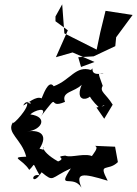

<svg xmlns="http://www.w3.org/2000/svg" viewBox="-20 -818 632 886"><path d="M354 -509 341 -554 412 -558 512 -605 516 -646 592 -749 467 -768 443 -670 426 -589 277 -664 267 -798 236 -742V-720L293 -678L238 -554L315 -576L416 -532ZM461 -270 500 -335C468 -387 438 -395 454 -422C425 -501 437 -468 458 -480C381 -463 420 -521 400 -495C329 -517 306 -449 228 -420C203 -455 177 -373 172 -364C147 -377 108 -341 87 -331C105 -370 148 -326 102 -346C125 -330 33 -232 40 -254C7 -205 80 -177 101 -95C22 -92 82 -86 115 -34C147 -64 125 -73 163 -9C117 -20 128 46 172 -23C231 25 210 3 307 -41C240 61 317 -16 356 48C327 -22 359 -20 477 16C431 -72 477 -24 524 -70L511 -141L418 -145C448 -134 373 -78 415 -92C379 -118 310 -87 281 -100C226 -94 291 -90 248 -73C151 -128 187 -158 180 -127C123 -146 141 -107 162 -131C209 -204 153 -220 104 -211C173 -217 204 -279 120 -290C135 -307 207 -332 168 -280C265 -406 193 -310 280 -348C261 -396 325 -393 357 -427C315 -326 424 -359 413 -416C375 -409 379 -377 438 -321C489 -352 436 -300 468 -331L425 -322Z"/></svg>

Font: Charger Distortion
Style: 2It
Weight: 400
Designer: Jasper
Foundry: Cannot Into Space Fonts
Version: Version 0.98